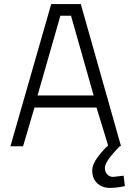

<svg xmlns="http://www.w3.org/2000/svg" viewBox="-20 -717 644 941"><path d="M586 144 592 195Q551 204 519 204Q481 204 456.5 181Q432 158 432 119Q432 88 459.5 52Q487 16 510 -4L453 -190H149L93 0H31L231 -697H376L573 -1H568Q494 73 494 106Q494 125 505.5 137.5Q517 150 535 150ZM276 -640 164 -249H439L328 -640Z"/></svg>

Font: TitilliumText22L Lt
Style: Thin
Weight: 300
Designer: Campivisivi
Foundry: Campivisivi
Version: 1.000